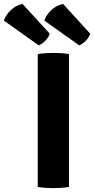

<svg xmlns="http://www.w3.org/2000/svg" viewBox="-116 -961 484 987"><path d="M78 -683Q97.5 -686.5 120.5 -687.8Q143.5 -689 158.5 -689Q174.5 -689 196.5 -687.8Q218.5 -686.5 238.5 -683V0Q218.5 3.5 196.5 4.8Q174.5 6 158.5 6Q143.5 6 120.5 4.8Q97.5 3.5 78 0ZM-0.5 -941 139.5 -788Q134 -768.5 116.5 -751.2Q99 -734 83 -728L-96.5 -855.5Q-85 -885.5 -60.5 -909Q-36 -932.5 -0.5 -941ZM208 -941 347.5 -788Q342.5 -769 325 -751.5Q307.5 -734 291 -728L111.5 -855.5Q123 -885.5 147.5 -909Q172 -932.5 208 -941Z"/></svg>

Font: Signika SC
Style: Regular
Weight: 300
Designer: Anna Giedryś
Foundry: Anna Giedryś
Version: Version 2.000